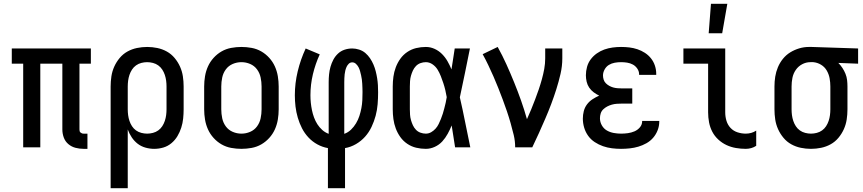

<svg xmlns="http://www.w3.org/2000/svg" viewBox="-20 -775 4540 1010"><path d="M440 8H420Q398 8 377 2.5Q356 -3 339.5 -17Q323 -31 315.5 -51.5Q308 -72 308 -94V-440H192V0H102V-440H42V-520H458V-440H398V-94Q398 -89 399 -85Q400 -81 403.5 -78Q407 -75 411 -73.5Q415 -72 420 -72H440Z M562 215V-320Q562 -347 566 -373.5Q570 -400 581 -424.5Q592 -449 609.5 -470Q627 -491 650.5 -504Q674 -517 700.5 -522.5Q727 -528 754 -528Q781 -528 807.5 -522.5Q834 -517 857.5 -504Q881 -491 898.5 -470Q916 -449 927 -424.5Q938 -400 942 -373.5Q946 -347 946 -320V-200Q946 -176 943.5 -151.5Q941 -127 933.5 -103.5Q926 -80 913.5 -59Q901 -38 882 -22Q863 -6 839.5 1Q816 8 791 8Q768 8 745 1.5Q722 -5 704 -19Q686 -33 673 -52.5Q660 -72 652 -94V215ZM754 -72Q769 -72 784.5 -76Q800 -80 812.5 -89Q825 -98 833.5 -111Q842 -124 847 -139Q852 -154 854 -169.5Q856 -185 856 -200V-320Q856 -335 854 -350.5Q852 -366 847 -381Q842 -396 833.5 -409Q825 -422 812.5 -431Q800 -440 784.5 -444Q769 -448 754 -448Q739 -448 723.5 -444Q708 -440 695.5 -431Q683 -422 674.5 -409Q666 -396 661 -381Q656 -366 654 -350.5Q652 -335 652 -320V-200Q652 -185 654 -169.5Q656 -154 661 -139Q666 -124 674.5 -111Q683 -98 695.5 -89Q708 -80 723.5 -76Q739 -72 754 -72Z M1250 8Q1223 8 1196 3Q1169 -2 1145.5 -15.5Q1122 -29 1103.5 -49.5Q1085 -70 1074 -94.5Q1063 -119 1058.5 -146Q1054 -173 1054 -200V-320Q1054 -347 1058.5 -374Q1063 -401 1074 -425.5Q1085 -450 1103.5 -470.5Q1122 -491 1145.5 -504.5Q1169 -518 1196 -523Q1223 -528 1250 -528Q1277 -528 1304 -523Q1331 -518 1354.5 -504.5Q1378 -491 1396.5 -470.5Q1415 -450 1426 -425.5Q1437 -401 1441.5 -374Q1446 -347 1446 -320V-200Q1446 -173 1441.5 -146Q1437 -119 1426 -94.5Q1415 -70 1396.5 -49.5Q1378 -29 1354.5 -15.5Q1331 -2 1304 3Q1277 8 1250 8ZM1250 -72Q1274 -72 1296 -81.5Q1318 -91 1332 -110Q1346 -129 1351 -152.5Q1356 -176 1356 -200V-320Q1356 -344 1351 -367.5Q1346 -391 1332 -410Q1318 -429 1296 -438.5Q1274 -448 1250 -448Q1226 -448 1204 -438.5Q1182 -429 1168 -410Q1154 -391 1149 -367.5Q1144 -344 1144 -320V-200Q1144 -176 1149 -152.5Q1154 -129 1168 -110Q1182 -91 1204 -81.5Q1226 -72 1250 -72Z M1705 215V4Q1676 -1 1649.5 -15.5Q1623 -30 1602.5 -52Q1582 -74 1568.5 -100.5Q1555 -127 1546.5 -156Q1538 -185 1534.5 -214.5Q1531 -244 1531 -274Q1531 -337 1546 -399.5Q1561 -462 1588 -520L1662 -489Q1639 -439 1626 -384.5Q1613 -330 1613 -274Q1613 -254 1615 -234.5Q1617 -215 1621 -195.5Q1625 -176 1632 -157Q1639 -138 1649.5 -121.5Q1660 -105 1675 -91.5Q1690 -78 1709 -71V-343Q1709 -363 1711 -383.5Q1713 -404 1718.5 -423.5Q1724 -443 1733.5 -461Q1743 -479 1758 -493Q1773 -507 1792.5 -513.5Q1812 -520 1833 -520Q1851 -520 1869.5 -514Q1888 -508 1902 -496Q1916 -484 1926.5 -468.5Q1937 -453 1944.5 -435.5Q1952 -418 1956.5 -400Q1961 -382 1964 -363.5Q1967 -345 1968 -326.5Q1969 -308 1969 -289Q1969 -258 1966.5 -227Q1964 -196 1956 -166Q1948 -136 1934.5 -107.5Q1921 -79 1900.5 -56Q1880 -33 1852.5 -17Q1825 -1 1795 4V215ZM1791 -71Q1811 -78 1826.5 -93Q1842 -108 1853 -126.5Q1864 -145 1870.5 -165Q1877 -185 1881 -206Q1885 -227 1886 -248Q1887 -269 1887 -291Q1887 -302 1886.5 -313Q1886 -324 1885.5 -335Q1885 -346 1883.5 -357Q1882 -368 1879.5 -379Q1877 -390 1874 -401Q1871 -412 1866 -421.5Q1861 -431 1852.5 -439Q1844 -447 1833 -447Q1822 -447 1814.5 -439.5Q1807 -432 1803 -423Q1799 -414 1796.5 -404Q1794 -394 1793 -384Q1792 -374 1791.5 -363.5Q1791 -353 1791 -343Z M2220 8Q2194 8 2169 2Q2144 -4 2122.5 -18.5Q2101 -33 2086 -54Q2071 -75 2062 -99Q2053 -123 2049.5 -148.5Q2046 -174 2046 -200V-320Q2046 -346 2049.5 -371.5Q2053 -397 2062 -421Q2071 -445 2086 -466Q2101 -487 2122.5 -501.5Q2144 -516 2169 -522Q2194 -528 2220 -528Q2244 -528 2266 -518Q2288 -508 2305 -491Q2322 -474 2334 -453Q2346 -432 2355 -410Q2359 -437 2363.5 -464.5Q2368 -492 2372 -520H2452Q2439 -456 2426 -391.5Q2413 -327 2399 -263Q2414 -198 2427 -132Q2440 -66 2454 0H2374Q2370 -29 2365 -57.5Q2360 -86 2356 -115Q2347 -93 2335 -71Q2323 -49 2306.5 -31Q2290 -13 2267 -2.5Q2244 8 2220 8ZM2220 -72Q2235 -72 2248 -79.5Q2261 -87 2271 -98Q2281 -109 2287.5 -122.5Q2294 -136 2299.5 -149.5Q2305 -163 2309.5 -177.5Q2314 -192 2317.5 -206Q2321 -220 2324.5 -234.5Q2328 -249 2330 -264Q2327 -282 2322.5 -301Q2318 -320 2312 -338Q2306 -356 2299 -374Q2292 -392 2282 -408.5Q2272 -425 2255.5 -436.5Q2239 -448 2220 -448Q2206 -448 2192 -443Q2178 -438 2168 -427.5Q2158 -417 2152 -404Q2146 -391 2142 -377Q2138 -363 2137 -348.5Q2136 -334 2136 -320V-200Q2136 -186 2137 -171.5Q2138 -157 2142 -143Q2146 -129 2152 -116Q2158 -103 2168 -92.5Q2178 -82 2192 -77Q2206 -72 2220 -72Z M2690 0Q2690 -33 2682.5 -64.5Q2675 -96 2666 -127.5Q2657 -159 2646.5 -190Q2636 -221 2624.5 -251.5Q2613 -282 2601 -312.5Q2589 -343 2576 -372.5Q2563 -402 2549 -431.5Q2535 -461 2519 -490L2598 -528Q2623 -483 2644 -436.5Q2665 -390 2684.5 -342Q2704 -294 2721 -246Q2738 -198 2752 -148Q2764 -174 2774.5 -200Q2785 -226 2795 -252Q2805 -278 2814 -304.5Q2823 -331 2830.5 -358Q2838 -385 2843 -412.5Q2848 -440 2848 -468V-520H2938V-468Q2938 -427 2928.5 -386Q2919 -345 2906.5 -305.5Q2894 -266 2879.5 -227.5Q2865 -189 2848.5 -151Q2832 -113 2815 -75Q2798 -37 2780 0Z M3247 8Q3223 8 3199 5Q3175 2 3152 -6Q3129 -14 3108.5 -27.5Q3088 -41 3074 -60.5Q3060 -80 3053 -103.5Q3046 -127 3046 -151Q3046 -171 3051 -190.5Q3056 -210 3068 -226Q3080 -242 3097 -253Q3114 -264 3132 -272Q3117 -279 3103 -289.5Q3089 -300 3079.5 -314Q3070 -328 3066 -345Q3062 -362 3062 -379Q3062 -401 3068 -423Q3074 -445 3087.5 -463Q3101 -481 3119.5 -494Q3138 -507 3159 -514.5Q3180 -522 3202.5 -525Q3225 -528 3247 -528Q3269 -528 3290.5 -525.5Q3312 -523 3333 -516Q3354 -509 3372.5 -497Q3391 -485 3404.5 -468Q3418 -451 3425 -430Q3432 -409 3432 -387V-381H3342V-384Q3342 -400 3332.5 -414Q3323 -428 3309 -435.5Q3295 -443 3279 -445.5Q3263 -448 3247 -448Q3230 -448 3213.5 -445Q3197 -442 3183 -433.5Q3169 -425 3160.5 -409.5Q3152 -394 3152 -378Q3152 -367 3155.5 -356Q3159 -345 3167 -337Q3175 -329 3185 -323.5Q3195 -318 3205.5 -315Q3216 -312 3227.5 -311Q3239 -310 3250 -310H3306V-230H3250Q3237 -230 3224 -229Q3211 -228 3198.5 -224.5Q3186 -221 3174.5 -215Q3163 -209 3153.5 -200Q3144 -191 3140 -178.5Q3136 -166 3136 -153Q3136 -133 3146 -115.5Q3156 -98 3172.5 -88.5Q3189 -79 3208.5 -75.5Q3228 -72 3247 -72Q3265 -72 3283 -74.5Q3301 -77 3317.5 -84Q3334 -91 3346 -105Q3358 -119 3358 -137V-139H3448V-135Q3448 -112 3439.5 -90Q3431 -68 3416 -50.5Q3401 -33 3380.5 -21.5Q3360 -10 3338 -3.5Q3316 3 3293 5.5Q3270 8 3247 8Z M3903 8Q3877 8 3851 3.5Q3825 -1 3801.5 -12Q3778 -23 3758.5 -41Q3739 -59 3727 -82Q3715 -105 3710 -131Q3705 -157 3705 -184V-440H3575V-520H3795V-184Q3795 -161 3801.5 -139.5Q3808 -118 3823 -102Q3838 -86 3859.5 -79Q3881 -72 3903 -72Q3918 -72 3932 -76Q3946 -80 3958 -88V-8Q3946 0 3932 4Q3918 8 3903 8ZM3708 -600 3720 -755H3806L3779 -600Z M4246 8Q4219 8 4192.5 2.5Q4166 -3 4142.5 -16Q4119 -29 4101.5 -50Q4084 -71 4073 -95.5Q4062 -120 4058 -146.5Q4054 -173 4054 -200V-320Q4054 -346 4058 -371.5Q4062 -397 4072 -421Q4082 -445 4098.5 -465.5Q4115 -486 4137 -499.5Q4159 -513 4184 -520.5Q4209 -528 4235 -528H4250L4494 -520V-440L4390 -444Q4402 -432 4411.5 -417.5Q4421 -403 4427.5 -387Q4434 -371 4436 -354Q4438 -337 4438 -320V-200Q4438 -173 4434 -146.5Q4430 -120 4419 -95.5Q4408 -71 4390.5 -50Q4373 -29 4349.5 -16Q4326 -3 4299.5 2.5Q4273 8 4246 8ZM4246 -72Q4261 -72 4276.5 -76Q4292 -80 4304.5 -89Q4317 -98 4325.5 -111Q4334 -124 4339 -139Q4344 -154 4346 -169.5Q4348 -185 4348 -200V-320Q4348 -342 4344 -363.5Q4340 -385 4329 -404Q4318 -423 4299 -434.5Q4280 -446 4258 -448H4243Q4220 -448 4199.5 -437Q4179 -426 4166 -407Q4153 -388 4148.5 -365.5Q4144 -343 4144 -320V-200Q4144 -185 4146 -169.5Q4148 -154 4153 -139Q4158 -124 4166.5 -111Q4175 -98 4187.5 -89Q4200 -80 4215.5 -76Q4231 -72 4246 -72Z"/></svg>

Font: Iosevka Medium
Style: Regular
Weight: 500
Monospace: yes
Designer: Belleve Invis
Foundry: Belleve Invis
Version: Version 32.5.0; ttfautohint (v1.8.4)